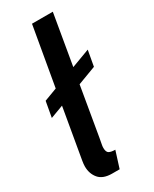

<svg xmlns="http://www.w3.org/2000/svg" viewBox="-198 -799 688 859"><g transform="rotate(-30 146.0 -370.0)"><path d="M109 10Q62 10 40.5 -15.5Q19 -41 19 -78.5Q19 -90.5 21.8 -106.8Q24.5 -123 32 -166L66.5 -365.5L-0.5 -340.5L14 -421L80.5 -446L133.5 -750H241L196.5 -489.5L291.5 -525L277 -444.5L182.5 -409L139.5 -156.5Q135.5 -134.5 133.8 -125.8Q132 -117 132 -109Q132 -87 143.2 -81.2Q154.5 -75.5 174.5 -75.5L147.5 10Z"/></g></svg>

Font: Cabin Condensed SemiBold
Style: Italic
Weight: 600
Width: 3
Italic angle: -10°
Designer: Pablo Impallari
Foundry: Pablo Impallari. http://www.impallari.com Igino Marini. http://www.ikern.com
Version: Version 3.001; ttfautohint (v1.8.3)